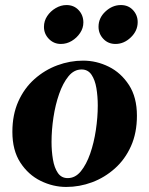

<svg xmlns="http://www.w3.org/2000/svg" viewBox="-20 -730 591 760"><path d="M309 -490Q362 -490 410.5 -466Q459 -442 490.5 -393.5Q522 -345 522 -272Q522 -204 498.5 -151.5Q475 -99 434.5 -63Q394 -27 344.5 -8.5Q295 10 242 10Q190 10 141 -14Q92 -38 60.5 -86.5Q29 -135 29 -208Q29 -276 52.5 -328.5Q76 -381 116.5 -417Q157 -453 207 -471.5Q257 -490 309 -490ZM248 -25Q278 -25 300 -52Q322 -79 337 -122Q352 -165 359.5 -215.5Q367 -266 367 -312Q367 -349 361.5 -381.5Q356 -414 342 -434.5Q328 -455 303 -455Q273 -455 251 -428Q229 -401 214 -358Q199 -315 191.5 -265Q184 -215 184 -168Q184 -132 189.5 -99Q195 -66 209 -45.5Q223 -25 248 -25ZM221 -556Q193 -556 173.5 -576Q154 -596 154 -623.6Q154 -647 166.8 -666.3Q179.7 -685.7 200.3 -697.8Q221 -710 243.2 -710Q272.5 -710 291.2 -690Q310 -670 310 -641Q310 -618.8 297 -599.4Q284 -580 264 -568Q244 -556 221 -556ZM437.2 -556Q408 -556 389 -576.2Q370 -596.4 370 -624.2Q370 -659 397.4 -684.5Q424.8 -710 458.5 -710Q488 -710 506.5 -690Q525 -670 525 -642.5Q525 -608 497.8 -582Q470.7 -556 437.2 -556Z"/></svg>

Font: Brygada 1918
Style: Italic
Weight: 400
Italic angle: -8°
Designer: Mateusz Machalski | Borys Kosmynka | Przemek Hoffer
Foundry: NIEPODLEGLA 2018
Version: Version 3.006